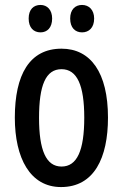

<svg xmlns="http://www.w3.org/2000/svg" viewBox="-20 -747 498 777"><path d="M96 -672C96 -635 116 -616 144 -616C171 -616 191 -635 191 -672C191 -707 171 -727 144 -727C116 -727 96 -709 96 -672ZM264 -672C264 -635 284 -616 312 -616C340 -616 361 -635 361 -672C361 -707 340 -727 312 -727C285 -727 264 -709 264 -672ZM417 -271C417 -453 347 -550 229 -550C99 -550 40 -444 40 -271C40 -107 102 10 227 10C361 10 417 -108 417 -271ZM138 -270C138 -402 165 -467 229 -467C292 -467 321 -402 321 -271C321 -138 292 -73 229 -73C166 -73 138 -140 138 -270Z"/></svg>

Font: Noto Sans Lao ExtraCondensed Medium
Style: Regular
Weight: 500
Width: 2
Designer: Monotype Design Team
Foundry: Monotype Imaging Inc.
Version: Version 2.003